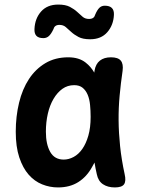

<svg xmlns="http://www.w3.org/2000/svg" viewBox="-20 -811 640 841"><path d="M234 10Q198 10 164.5 -3.5Q131 -17 105.5 -46Q80 -75 64.5 -121.5Q49 -168 49 -234Q49 -301 63.5 -361Q78 -421 107 -465Q136 -509 179 -534.5Q222 -560 279 -560Q326 -560 355 -537Q378 -519 393 -493Q394 -497 394 -501Q399 -531 417.5 -545.5Q436 -560 466 -560Q497 -560 509 -545.5Q521 -531 517 -501Q509 -446 504 -392Q499 -338 499.5 -283.5Q500 -229 506 -171Q512 -113 526 -48Q533 -18 523.5 -4Q514 10 483 10Q452 10 431 -4Q410 -18 404 -48Q398 -74 394 -99Q389 -89 383 -79Q360 -37 323 -13.5Q286 10 234 10ZM259 -112Q281 -112 302.5 -123.5Q324 -135 340.5 -158.5Q357 -182 367 -217Q377 -252 377 -299Q377 -326 374.5 -351.5Q372 -377 364 -396Q356 -415 342 -426.5Q328 -438 305 -438Q276 -438 253.5 -422Q231 -406 214.5 -378Q198 -350 189.5 -313Q181 -276 181 -234Q181 -179 200 -145.5Q219 -112 259 -112ZM214 -683Q204 -662 194 -653Q184 -644 170 -644Q149 -644 139.5 -654Q130 -664 131 -684Q133 -730 160 -760.5Q187 -791 235 -791Q267 -791 286 -781Q305 -771 318 -759Q331 -747 342 -737.5Q353 -728 370 -728Q376 -728 381 -729.5Q386 -731 389 -733.5Q392 -736 394 -739.5Q396 -743 397 -747Q406 -768 415.5 -777Q425 -786 439 -786Q460 -786 470 -776Q480 -766 479 -746Q477 -701 450 -670Q423 -639 375 -639Q343 -639 324 -649Q305 -659 292 -671Q279 -683 268 -692.5Q257 -702 240 -702Q234 -702 229.5 -700.5Q225 -699 222 -696.5Q219 -694 217 -690.5Q215 -687 214 -683Z"/></svg>

Font: Maple Mono
Style: Bold
Weight: 700
Monospace: yes
Designer: subframe7536
Version: Version 7.200